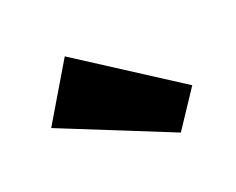

<svg xmlns="http://www.w3.org/2000/svg" viewBox="-54 -853 500 407"><g transform="rotate(-20 196.0 -649.0)"><path d="M119 -767 352 -617 295 -531 40 -634Z"/></g></svg>

Font: Exo 2 Black
Style: Regular
Weight: 900
Designer: Natanael Gama
Foundry: Natanael Gama
Version: Version 2.010